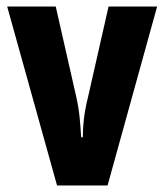

<svg xmlns="http://www.w3.org/2000/svg" viewBox="-20 -569 505 589"><path d="M155 0 2 -549H151L213 -276Q221 -241 224 -211.5Q227 -182 229 -148H234Q234 -175 237.5 -205Q241 -235 250 -271L313 -549H462L310 0Z"/></svg>

Font: Noto Sans Malayalam ExtraCondensed ExtraBold
Style: Regular
Weight: 800
Width: 2
Designer: Jelle Bosma - Monotype Design Team
Foundry: Monotype Imaging Inc.
Version: Version 2.104; ttfautohint (v1.8.4.7-5d5b)